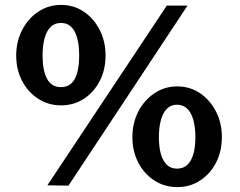

<svg xmlns="http://www.w3.org/2000/svg" viewBox="-20 -754 979 784"><path d="M229.6 -734Q280.9 -734 322 -706.4Q363.1 -678.8 387 -631.9Q411 -585 411 -527Q411 -469.5 387.4 -423.6Q363.8 -377.7 322.7 -350.8Q281.6 -323.8 229.6 -323.8Q177.3 -323.8 135.8 -350.8Q94.3 -377.7 70.3 -423.6Q46.2 -469.5 46.2 -527Q46.2 -585 70.6 -631.9Q95 -678.8 136.5 -706.4Q178 -734 229.6 -734ZM228.6 -398.2Q267.8 -398.2 285.6 -432.4Q303.4 -466.5 303.4 -527Q303.4 -589.4 285.1 -624.8Q266.7 -660.3 228.6 -660.3Q203.3 -660.3 186.9 -644.1Q170.4 -627.9 162.1 -598Q153.8 -568 153.8 -527Q153.8 -466.8 172 -432.5Q190.2 -398.2 228.6 -398.2ZM703.9 -401.2Q755.6 -401.2 796.8 -373.3Q838.1 -345.4 862 -298.6Q886 -251.7 886 -194.2Q886 -136.5 862.4 -90.4Q838.8 -44.2 797.5 -17.1Q756.3 10 703.9 10Q651.6 10 610 -17.1Q568.4 -44.2 544.5 -90.4Q520.6 -136.5 520.6 -194.2Q520.6 -251.7 544.8 -298.6Q569.1 -345.4 610.7 -373.3Q652.3 -401.2 703.9 -401.2ZM702.9 -65.4Q728.4 -65.4 745 -81Q761.6 -96.7 769.7 -125.3Q777.8 -153.8 777.8 -193.2Q777.8 -234.2 769.5 -264.2Q761.2 -294.1 744.5 -310.3Q727.8 -326.5 702.9 -326.5Q678.1 -326.5 661.7 -310.1Q645.3 -293.8 637.1 -263.8Q628.8 -233.8 628.8 -193.2Q628.8 -153.8 636.9 -125.3Q645 -96.7 661.4 -81Q677.8 -65.4 702.9 -65.4ZM745.6 -731 259.6 4 173.5 2.6 661 -731Z"/></svg>

Font: Public Sans Thin
Style: Regular
Weight: 100
Designer: The Public Sans project authors (U.S. Web Design System). Libre Franklin designed by Pablo Impallari and Rodrigo Fuenzal
Version: Version 1.008